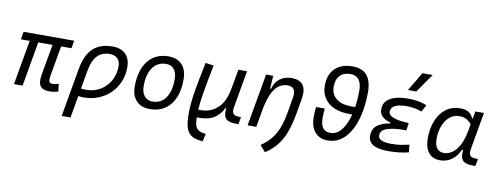

<svg xmlns="http://www.w3.org/2000/svg" viewBox="-76 -1217 4841 1869"><g transform="rotate(10 2344.0 -283.0)"><path d="M422.4 9.8Q358.9 9.8 334.7 -25.1Q310.5 -60.1 324.2 -136.7L377.9 -440.9H237.3L159.7 0H74.7L152.3 -440.9H65.4L78.6 -517.6H578.6L565.4 -440.9H462.9L410.2 -141.6Q403.3 -102.5 409.9 -84.7Q416.5 -66.9 445.3 -66.9Q458.5 -66.9 472.4 -70.1Q486.3 -73.2 503.9 -78.1L512.2 -4.4Q489.3 3.4 469.5 6.6Q449.7 9.8 422.4 9.8Z M958.5 -527.3Q1041.5 -527.3 1087.2 -481.7Q1132.8 -436 1132.8 -351.6Q1132.8 -274.4 1105.2 -208.5Q1077.6 -142.6 1027.8 -93.5Q978 -44.4 911.1 -17.3Q844.2 9.8 765.6 9.8Q739.3 9.8 711.4 6.3L672.9 224.6H585.9L669.9 -253.9Q694.3 -394.5 764.6 -460.9Q835 -527.3 958.5 -527.3ZM724.6 -70.3Q748.5 -67.4 776.4 -67.4Q853.5 -67.4 914.8 -104Q976.1 -140.6 1011.7 -203.9Q1047.4 -267.1 1047.4 -346.7Q1047.4 -396 1020.3 -423.3Q993.2 -450.7 943.8 -450.7Q865.7 -450.7 820.1 -402.1Q774.4 -353.5 756.3 -250.5Z M1417 9.8Q1332 9.8 1284.2 -40.8Q1236.3 -91.3 1236.3 -181.2Q1236.3 -344.2 1309.3 -435.8Q1382.3 -527.3 1511.7 -527.3Q1597.2 -527.3 1645 -475.8Q1692.9 -424.3 1692.9 -331.5Q1692.9 -170.9 1619.9 -80.6Q1546.9 9.8 1417 9.8ZM1432.1 -66.9Q1514.6 -66.9 1561 -133.1Q1607.4 -199.2 1607.4 -317.4Q1607.4 -379.9 1579.3 -415.3Q1551.3 -450.7 1500.5 -450.7Q1416.5 -450.7 1368.9 -384.5Q1321.3 -318.4 1321.3 -200.2Q1321.3 -137.2 1350.8 -102.1Q1380.4 -66.9 1432.1 -66.9Z M1980 229 1972.2 228.5Q1896.5 223.6 1858.6 192.9Q1820.8 162.1 1809.1 103Q1797.4 43.9 1799.8 -44.9Q1802.7 -135.3 1822.3 -249.3Q1841.8 -363.3 1876.5 -527.3L1957 -514.6Q1925.3 -355 1907 -248.3Q1888.7 -141.6 1884.3 -66.9L1910.2 -66.4Q2007.8 -65.9 2077.4 -131.1Q2147 -196.3 2169.4 -336.9V-335.9L2201.7 -517.1H2287.6L2223.6 -154.8Q2214.8 -106 2229.5 -86.4Q2244.1 -66.9 2289.6 -66.9H2307.1L2294.4 4.9H2269.5Q2197.3 4.9 2169.4 -23.7Q2141.6 -52.2 2150.4 -127.9H2141.6Q2113.3 -63.5 2054.4 -25.6Q1995.6 12.2 1887.7 10.3H1883.3Q1883.8 51.8 1890.4 80.8Q1897 109.9 1917 127Q1937 144 1977.5 150.4L1997.6 153.3Z M2384.3 0 2475.6 -517.6H2545.9L2537.6 -388.7H2546.4Q2564 -455.1 2611.6 -491.2Q2659.2 -527.3 2728 -527.3Q2890.6 -527.3 2857.9 -340.3L2834 -202.1Q2814.5 -88.9 2784.9 -9.3Q2755.4 70.3 2709.7 127.2Q2664.1 184.1 2595.7 229L2541.5 166.5Q2601.1 126.5 2640.9 77.6Q2680.7 28.8 2706.3 -38.6Q2731.9 -106 2748 -201.2L2772.5 -344.2Q2791 -450.7 2698.7 -450.7Q2656.2 -450.7 2619.1 -426.3Q2582 -401.9 2552.7 -345.5Q2523.4 -289.1 2503.9 -192.9L2469.7 0Z M3175.3 9.8Q3094.2 9.8 3048.8 -43.7Q3003.4 -97.2 3003.4 -192.9Q3003.4 -217.3 3005.1 -241.5Q3006.8 -265.6 3009.8 -291H3095.7Q3093.8 -269 3092 -247.1Q3090.3 -225.1 3090.3 -202.6Q3090.3 -131.8 3114.3 -99.4Q3138.2 -66.9 3188.5 -66.9Q3234.4 -66.9 3269.3 -95.5Q3304.2 -124 3328.9 -172.4Q3353.5 -220.7 3368.7 -280.3H3344.7Q3209 -280.3 3133.1 -342Q3057.1 -403.8 3057.1 -513.2Q3057.1 -621.1 3119.4 -681.6Q3181.6 -742.2 3293.5 -742.2Q3482.4 -742.2 3482.4 -516.6Q3482.4 -441.4 3471.7 -366.2Q3460.9 -291 3438 -223.4Q3415 -155.8 3378.9 -103.3Q3342.8 -50.8 3292.2 -20.5Q3241.7 9.8 3175.3 9.8ZM3384.3 -356.4Q3390.6 -396.5 3393.6 -437.3Q3396.5 -478 3396.5 -516.6Q3396.5 -665.5 3284.2 -665.5Q3217.8 -665.5 3180.7 -626.2Q3143.6 -586.9 3143.6 -517.1Q3143.6 -441.4 3196.5 -398.9Q3249.5 -356.4 3344.7 -356.4Z M3773.9 9.8Q3575.7 9.8 3575.7 -106.4Q3575.7 -176.8 3623.5 -212.2Q3671.4 -247.6 3746.1 -257.8L3748 -267.6Q3637.7 -298.3 3637.7 -378.4Q3637.7 -433.6 3670.2 -466.1Q3702.6 -498.5 3756.8 -512.9Q3811 -527.3 3876.5 -527.3Q3986.3 -527.3 4064 -494.6L4027.3 -425.8Q3959 -452.6 3874 -452.6Q3834.5 -452.6 3800 -445.1Q3765.6 -437.5 3744.4 -419.4Q3723.1 -401.4 3723.1 -370.6Q3723.1 -301.8 3924.8 -293.5L3914.6 -219.7H3888.7Q3786.1 -219.7 3724.1 -198.5Q3662.1 -177.2 3662.1 -126.5Q3662.1 -64.9 3791 -64.9Q3851.6 -64.9 3893.3 -72.5Q3935.1 -80.1 3967.8 -87.9L3976.1 -13.7Q3936 -2.9 3885 3.4Q3834 9.8 3773.9 9.8ZM3861.8 -609.4 3972.2 -794.9H4073.2L3943.8 -609.4Z M4530.8 -444.3 4543.9 -517.6H4628.9L4564 -147Q4556.6 -105.5 4570.8 -86.2Q4585 -66.9 4627.4 -66.9H4649.4L4636.7 4.9H4606Q4535.6 4.9 4509.3 -25.9Q4482.9 -56.6 4492.2 -128.4H4480.5Q4452.1 -62 4401.6 -25.9Q4351.1 10.3 4285.6 10.3Q4212.9 10.3 4173.1 -39.6Q4133.3 -89.4 4133.3 -179.2Q4133.3 -282.2 4165.8 -359.4Q4198.2 -436.5 4257.1 -479.5Q4315.9 -522.5 4394 -522.5Q4451.2 -522.5 4480.5 -501.5Q4509.8 -480.5 4525.4 -444.3ZM4398.9 -445.8Q4345.2 -445.8 4304.4 -411.9Q4263.7 -377.9 4241 -319.8Q4218.3 -261.7 4218.3 -188Q4218.3 -129.9 4242.2 -98.1Q4266.1 -66.4 4309.1 -66.4Q4381.3 -66.4 4434.3 -133.1Q4487.3 -199.7 4509.8 -325.7L4520.5 -386.2Q4503.4 -409.7 4474.4 -427.7Q4445.3 -445.8 4398.9 -445.8Z"/></g></svg>

Font: Cascadia Code NF SemiLight
Style: Italic
Weight: 350
Italic angle: -10°
Monospace: yes
Designer: Aaron Bell
Foundry: Saja Typeworks
Version: Version 2404.023; ttfautohint (v1.8.4)